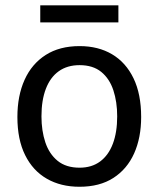

<svg xmlns="http://www.w3.org/2000/svg" viewBox="-20 -703 605 733"><path d="M283.5 10Q212 10 158.7 -20.7Q105.3 -51.4 75.9 -110.9Q46.4 -170.3 46.4 -256.3Q46.4 -337.5 73.9 -398.4Q101.4 -459.3 154.5 -493.2Q207.5 -527 283.8 -527Q355.3 -527 408 -495.7Q460.7 -464.4 489.8 -404Q518.9 -343.7 518.9 -256.3Q518.9 -177.3 492.1 -117.4Q465.2 -57.5 413 -23.8Q360.7 10 283.5 10ZM283.8 -62.8Q330.2 -62.8 362.2 -86.5Q394.2 -110.2 410.8 -154.1Q427.4 -198.1 427.4 -258.7Q427.4 -314 412.8 -358.3Q398.2 -402.6 366.5 -428.5Q334.8 -454.3 283.8 -454.3Q236.9 -454.3 204.4 -431.1Q171.9 -407.9 155.1 -364Q138.3 -320.2 138.3 -258.7Q138.3 -204 153.1 -159.5Q168 -115.1 200.1 -88.9Q232.3 -62.8 283.8 -62.8ZM432 -682.7V-617.5H133.7V-682.7Z"/></svg>

Font: Public Sans Thin
Style: Regular
Weight: 100
Designer: The Public Sans project authors (U.S. Web Design System). Libre Franklin designed by Pablo Impallari and Rodrigo Fuenzal
Version: Version 1.008